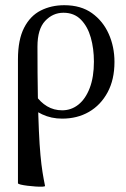

<svg xmlns="http://www.w3.org/2000/svg" viewBox="-20 -445 485 738"><path d="M153 269Q154 272 143.5 272.5Q133 273 117.5 272Q102 271 86 269Q70 267 59.5 264.5Q49 262 49 259V-217Q49 -292 72.5 -338Q96 -384 136.5 -404.5Q177 -425 227 -425Q291 -425 333.5 -394.5Q376 -364 398 -314.5Q420 -265 420 -207Q420 -139 393.5 -90Q367 -41 322 -15Q277 11 219 11Q177 11 142 -5.5Q107 -22 79 -51L116 -80Q135 -52 161 -36.5Q187 -21 219 -21Q254 -21 281.5 -43Q309 -65 325 -107Q341 -149 341 -208Q341 -258 329 -300.5Q317 -343 291 -369.5Q265 -396 224 -396Q183 -396 153.5 -364.5Q124 -333 124 -266Q124 -156 125.5 -77Q127 2 129.5 57.5Q132 113 135.5 151Q139 189 143.5 217Q148 245 153 269Z"/></svg>

Font: Junicode VF
Style: Regular
Weight: 400
Designer: Peter S. Baker
Version: Version 2.213